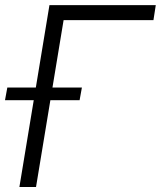

<svg xmlns="http://www.w3.org/2000/svg" viewBox="-42 -748 643 768"><path d="M581.1 -727.5 571.8 -667.5H212.4L102.1 0H35.6L155.8 -727.5ZM-22 -347.2 -12.7 -397.9H285.6L276.4 -347.2Z"/></svg>

Font: Inter Tight Light
Style: Italic
Weight: 300
Italic angle: -9.39999°
Designer: Rasmus Andersson
Foundry: rsms
Version: Version 3.004